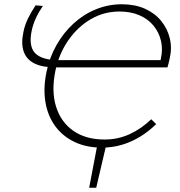

<svg xmlns="http://www.w3.org/2000/svg" viewBox="-20 -685 842 900"><path d="M398 195 437 -10H479L431 195ZM458 7Q385 7 329.5 -19.5Q274 -46 239 -93.5Q204 -141 193 -206Q182 -271 198 -348Q212 -416 245 -474Q278 -532 325 -575Q372 -618 430 -641.5Q488 -665 551 -665Q612 -665 658.5 -644.5Q705 -624 735 -587.5Q765 -551 776 -505Q787 -459 775 -409Q773 -399 770.5 -389.5Q768 -380 765 -369L726 -381Q729 -387 731 -394.5Q733 -402 734 -410Q744 -454 734.5 -494Q725 -534 699.5 -565Q674 -596 633.5 -613.5Q593 -631 540 -631Q467 -631 405.5 -595Q344 -559 300.5 -496.5Q257 -434 240 -355Q220 -259 242.5 -186Q265 -113 323.5 -72Q382 -31 470 -31Q533 -31 587.5 -56Q642 -81 689 -126L712 -103Q676 -68 635.5 -43.5Q595 -19 550.5 -6Q506 7 458 7ZM752 -403 765 -369H242Q179 -369 141.5 -387.5Q104 -406 91 -443.5Q78 -481 90 -536Q96 -567 111 -598Q126 -629 147 -660L181 -657Q161 -628 148 -599.5Q135 -571 129 -543Q113 -469 144.5 -436Q176 -403 257 -403Z"/></svg>

Font: Ysabeau Office ExtraLight
Style: Italic
Weight: 250
Italic angle: -12°
Designer: Christian Thalmann (Catharsis Fonts)
Version: Version 2.001;gftools[0.9.30]; featfreeze: tnum,lnum,ss02